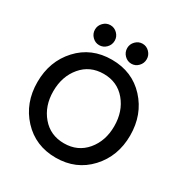

<svg xmlns="http://www.w3.org/2000/svg" viewBox="-166 -830 913 961"><g transform="rotate(30 290.0 -349.0)"><path d="M140.1 -647.9Q140.1 -670.9 157 -688Q173.8 -705.1 197 -705.1Q220.2 -705.1 237.1 -688Q253.9 -670.9 253.9 -647.9Q253.9 -624 237.1 -606.9Q220.2 -589.8 197 -589.8Q173.8 -589.8 157 -606.9Q140.1 -624 140.1 -647.9ZM326.2 -647.9Q326.2 -670.9 343 -688Q359.9 -705.1 382.8 -705.1Q405.8 -705.1 422.4 -688Q439 -670.9 439 -647.9Q439 -624 422.4 -606.9Q405.8 -589.8 382.8 -589.8Q359.9 -589.8 343 -606.9Q326.2 -624 326.2 -647.9ZM482.7 -74.5Q407.2 6.8 290 6.8Q172.9 6.8 97.4 -74.5Q22 -155.8 22 -275.9Q22 -396 96.9 -477.5Q171.9 -559.1 290 -559.1Q408.2 -559.1 483.2 -477.5Q558.1 -396 558.1 -275.9Q558.1 -155.8 482.7 -74.5ZM465.8 -275.9Q465.8 -361.8 417.5 -419.4Q369.1 -477.1 290 -477.1Q210.9 -477.1 162.4 -419.4Q113.8 -361.8 113.8 -275.9Q113.8 -190.9 162.4 -133.5Q210.9 -76.2 290 -76.2Q369.1 -76.2 417.5 -133.5Q465.8 -190.9 465.8 -275.9Z"/></g></svg>

Font: ø
Style: ø
Weight: 400
Designer: Samuel Oakes
Foundry: Samuel Oakes
Version: Version 1.000;PS 001.000;hotconv 1.0.88;makeotf.lib2.5.64775